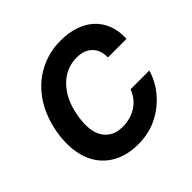

<svg xmlns="http://www.w3.org/2000/svg" viewBox="-182 -922 1117 1117"><g transform="rotate(-45 376.0 -363.5)"><path d="M67.1 -372.9Q75.6 -423.3 92.9 -470.9Q110.1 -518.5 136.5 -560.2Q163 -601.9 199.2 -636.4Q235.4 -670.8 282.3 -695Q364 -737.2 457.7 -737.2Q522.4 -737.2 575.3 -719.6Q628.2 -702.1 665.1 -668.1Q702.1 -634.2 721.1 -585Q740.1 -535.9 737.2 -472.7H583.8Q585.6 -533 550.4 -567.1Q516 -601.2 455.3 -601.2Q367.9 -601.2 304 -536.6Q239.3 -470.9 220.2 -354.4Q201.3 -241.5 240.8 -183.6Q279.8 -126.1 359 -126.1Q390.6 -126.1 419.6 -133.9Q448.5 -141.7 473 -157Q497.5 -172.2 516.3 -195.3Q535.2 -218.4 546.2 -248.6H700.6Q690 -212.4 672.1 -179.7Q654.1 -147 630.1 -118.8Q606.2 -90.6 576.7 -67.3Q547.2 -44 513.8 -27Q441.8 9.9 350.9 9.9Q251.8 9.9 180.8 -35.5Q145.2 -58.2 119.3 -91.3Q93.4 -124.3 78.7 -166.7Q63.9 -209.2 60.7 -260.8Q57.5 -312.5 67.1 -372.9Z"/></g></svg>

Font: Inter P
Style: Bold Italic
Weight: 700
Italic angle: 9.39999°
Designer: Rasmus Andersson
Foundry: rsms
Version: Version 3.018;git-588b23468